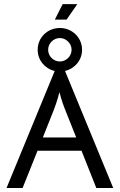

<svg xmlns="http://www.w3.org/2000/svg" viewBox="-20 -935 596 955"><path d="M252.8 -837.5H311.1L364.6 -914.6H291.7ZM12.5 0H92.4L166.7 -185.4H385.4L459 0H543.1L303.5 -581.9C352.1 -593.8 388.2 -635.4 388.2 -687.5C388.2 -748.6 338.2 -795.8 277.8 -795.8C216.7 -795.8 167.4 -748.6 167.4 -687.5C167.4 -635.4 203.5 -593.1 252.1 -581.9ZM277.8 -629.2C245.8 -629.2 219.4 -655.6 219.4 -687.5C219.4 -718.8 245.8 -745.8 277.8 -745.8C309 -745.8 336.1 -718.8 336.1 -687.5C336.1 -655.6 309 -629.2 277.8 -629.2ZM193.1 -251.4 242.4 -375C254.9 -406.9 264.6 -433.3 275.7 -476.4C286.8 -433.3 297.2 -406.2 309.7 -375L359 -251.4Z"/></svg>

Font: Afacad
Style: Regular
Weight: 400
Designer: Kristian Moeller
Foundry: Dicotype
Version: Version 1.000